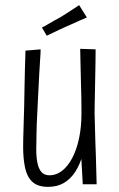

<svg xmlns="http://www.w3.org/2000/svg" viewBox="-20 -717 462 747"><path d="M167 10Q127 10 106 -9.5Q85 -29 77.5 -64.5Q70 -100 70 -146Q70 -156 70.5 -179Q71 -202 72 -234Q73 -266 74 -301Q75 -344 75.5 -382Q76 -420 77 -450Q78 -480 78.5 -498.5Q79 -517 79 -520L138 -525Q138 -509 136 -483.5Q134 -458 132.5 -426Q131 -394 129 -357Q127 -320 125 -277Q124 -255 123 -234Q122 -213 122 -194.5Q122 -176 121.5 -161.5Q121 -147 121 -136Q121 -107 125.5 -84Q130 -61 141 -48Q152 -35 173 -35Q199 -35 221.5 -52.5Q244 -70 261 -102Q278 -134 287.5 -178.5Q297 -223 297 -277L322 -287Q322 -240 317 -196Q312 -152 301.5 -114.5Q291 -77 273 -49Q255 -21 229 -5.5Q203 10 167 10ZM302 0 296 -109Q297 -151 297 -193Q297 -235 297 -277Q297 -306 296.5 -335.5Q296 -365 295 -395Q294 -425 293.5 -457.5Q293 -490 292 -527L352 -525Q352 -500 351.5 -473Q351 -446 350.5 -419Q350 -392 349.5 -366.5Q349 -341 348.5 -317.5Q348 -294 348 -276Q349 -248 349.5 -220.5Q350 -193 351 -165.5Q352 -138 353 -110.5Q354 -83 354.5 -55.5Q355 -28 356 0ZM162 -578 143 -610Q154 -615 165.5 -622Q177 -629 189.5 -636Q202 -643 215 -650Q228 -658 240.5 -666Q253 -674 265 -682Q277 -690 288 -697L318 -649Q305 -644 291 -637.5Q277 -631 263.5 -625Q250 -619 236 -613Q223 -607 210 -601Q197 -595 185 -589Q173 -583 162 -578Z"/></svg>

Font: Truculenta Light
Style: Regular
Weight: 300
Version: Version 1.002